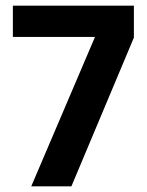

<svg xmlns="http://www.w3.org/2000/svg" viewBox="-20 -659 521 679"><path d="M90.5 0 316 -528.5H25.5V-639H453.5V-526L232.5 0Z"/></svg>

Font: Anek Odia Medium SemiBold
Style: Regular
Weight: 600
Version: Version 1.003